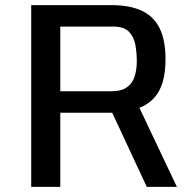

<svg xmlns="http://www.w3.org/2000/svg" viewBox="-20 -731 758 751"><path d="M102.1 0V-710.9H415.5Q487.3 -710.9 534.2 -689.2Q581.1 -667.5 604.2 -620.8Q627.4 -574.2 627.4 -500Q627.4 -446.8 616.2 -409.4Q605 -372.1 582.5 -347.7Q560.1 -323.2 525.4 -309.1L671.9 0H554.2L418.9 -290H215.8V0ZM215.8 -374H414.1Q455.1 -374 476.8 -389.9Q498.5 -405.8 506.8 -432.4Q515.1 -459 515.1 -491.7Q515.1 -524.4 509.5 -555.4Q503.9 -586.4 484.6 -606.7Q465.3 -627 423.3 -627H215.8Z"/></svg>

Font: Monda Medium
Style: Regular
Weight: 500
Designer: Vernon Adams
Foundry: Vernon Adams
Version: Version 2.200